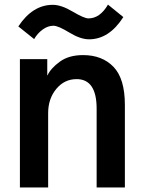

<svg xmlns="http://www.w3.org/2000/svg" viewBox="-20 -823 628 843"><path d="M60.5 -707Q123 -801.8 211.9 -801.8Q249 -801.8 299.3 -772Q349.6 -742.2 368.2 -742.2Q418.9 -742.2 454.1 -802.7L521.5 -748Q459 -650.4 371.1 -650.4Q333 -650.4 284.2 -680.2Q235.4 -710 214.8 -710Q190.4 -710 167.5 -693.4Q144.5 -676.8 129.9 -651.4ZM67.4 0V-563.5H187.5V-492.2H188.5Q203.1 -523.4 242.7 -552.2Q282.2 -581.1 344.7 -581.1Q428.7 -581.1 478.5 -529.3Q528.3 -477.5 528.3 -362.3V0H404.3V-345.7Q404.3 -475.6 316.4 -475.6Q262.7 -475.6 227.1 -432.6Q191.4 -389.6 191.4 -326.2V0Z"/></svg>

Font: Gothic A1
Style: Bold
Weight: 700
Version: Version 2.50